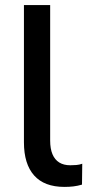

<svg xmlns="http://www.w3.org/2000/svg" viewBox="-20 -725 353 754"><path d="M233 9Q154 9 114 -36Q74 -81 74 -166V-705H177V-173Q177 -141 186 -119.5Q195 -98 212.5 -87Q230 -76 256 -76Q268 -76 280 -77Q292 -78 303 -82L302 0Q285 5 268.5 7Q252 9 233 9Z"/></svg>

Font: Nunito Sans 11pt SemiBold
Style: Regular
Weight: 600
Version: Version 3.101;gftools[0.9.27]